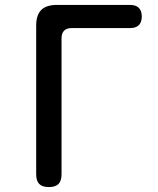

<svg xmlns="http://www.w3.org/2000/svg" viewBox="-20 -750 640 780"><path d="M178 10Q152 10 139.5 -2.5Q127 -15 127 -42V-646Q127 -689 147.5 -709.5Q168 -730 211 -730H509Q532 -730 544 -718Q556 -706 556 -683Q556 -660 544 -648Q532 -636 509 -636H272Q251 -636 240.5 -625.5Q230 -615 230 -594V-42Q230 -15 217.5 -2.5Q205 10 178 10Z"/></svg>

Font: Maple Mono Normal NL Medium
Style: Regular
Weight: 500
Monospace: yes
Designer: subframe7536
Version: Version 7.000